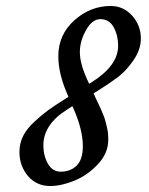

<svg xmlns="http://www.w3.org/2000/svg" viewBox="-20 -602 499 642"><path d="M293 -290 299 -276Q301 -272 308.5 -256Q316 -240 318 -235.5Q320 -231 325.5 -217.5Q331 -204 332.5 -197Q334 -190 337 -178.5Q340 -167 341 -156.5Q342 -146 342 -134Q342 -90 307.5 -53Q273 -16 229 2Q185 20 148 20Q102 20 73.5 -13.5Q45 -47 45 -94Q45 -122 57 -146.5Q69 -171 95 -195Q121 -219 141 -233.5Q161 -248 199 -272L209 -278L201 -297Q175 -360 175 -414Q175 -486 228.5 -534Q282 -582 350 -582Q393 -582 422 -549.5Q451 -517 451 -473Q451 -436 426 -400Q401 -364 373.5 -343.5Q346 -323 303 -296ZM125 -116Q125 -82 140 -55Q155 -28 183 -28Q216 -28 236.5 -48.5Q257 -69 257 -113Q257 -167 227 -236L222 -247L205 -236Q125 -186 125 -116ZM375 -449Q375 -484 360 -511Q345 -538 316 -538Q288 -538 267.5 -501Q247 -464 247 -428Q247 -389 272 -335L278 -322L288 -328Q375 -383 375 -449Z"/></svg>

Font: EB Garamond 08
Style: Italic
Weight: 400
Italic angle: -14°
Version: Version 0.016